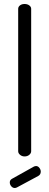

<svg xmlns="http://www.w3.org/2000/svg" viewBox="-20 -783 247 961"><path d="M29 130C29 137.3 31.5 143.8 36.5 149.5C41.5 155.2 47.3 158 54 158C57.3 158 61 157 65 155L171 98C179.7 93.3 184 86 184 76C184 69.3 181.7 63 177 57C172.3 51 166.7 48 160 48C158 48 155 48.7 151 50L40 112C32.7 116 29 122 29 130ZM71 -26C71 -19.3 74.2 -13.3 80.5 -8C86.8 -2.7 94.3 0 103 0C112.3 0 120.2 -2.7 126.5 -8C132.8 -13.3 136 -19.3 136 -26V-739C136 -745.7 132.8 -751.3 126.5 -756C120.2 -760.7 112.3 -763 103 -763C93.7 -763 86 -760.7 80 -756C74 -751.3 71 -745.7 71 -739Z"/></svg>

Font: Terminal Dosis
Style: Book
Weight: 400
Designer: EdgarTolentino, PabloImpallari, IginoMarini
Foundry: EdgarTolentino, PabloImpallari, IginoMarini
Version: Version 1.006